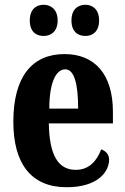

<svg xmlns="http://www.w3.org/2000/svg" viewBox="-20 -776 526 806"><path d="M339 -625C367 -625 396 -642 396 -690C396 -738 367 -756 339 -756C308 -756 280 -738 280 -690C280 -642 308 -625 339 -625ZM163 -625C192 -625 222 -642 222 -690C222 -738 192 -756 163 -756C133 -756 105 -738 105 -690C105 -642 133 -625 163 -625ZM260 10C388 10 438 -53 438 -106C438 -128 423 -143 405 -149C386 -100 354 -63 298 -63C225 -63 187 -123 185 -258H454V-307C454 -465 377 -549 251 -549C114 -549 36 -453 36 -265C36 -91 109 10 260 10ZM308 -320H187C187 -427 214 -485 254 -485C292 -485 308 -423 308 -320Z"/></svg>

Font: Noto Serif Hebrew ExtraCondensed ExtraBold
Style: Regular
Weight: 800
Width: 2
Designer: Monotype Design Team
Foundry: Monotype Imaging Inc.
Version: Version 2.004